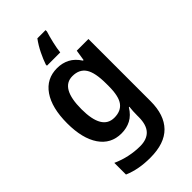

<svg xmlns="http://www.w3.org/2000/svg" viewBox="-300 -850 1175 1175"><g transform="rotate(-45 287.5 -263.0)"><path d="M239 -552Q284 -552 320.5 -533Q357 -514 384 -472H389L400 -542H501V-4Q501 115 440 177.5Q379 240 255 240Q204 240 160.5 232Q117 224 77 207V106Q121 126 168 136Q215 146 261 146Q320 146 350.5 113.5Q381 81 381 13V0Q381 -17 382 -37Q383 -57 385 -72H381Q354 -28 317.5 -9Q281 10 236 10Q145 10 94.5 -64Q44 -138 44 -269Q44 -403 95.5 -477.5Q147 -552 239 -552ZM271 -451Q167 -451 167 -268Q167 -89 273 -89Q330 -89 357.5 -126Q385 -163 385 -250V-271Q385 -368 357.5 -409.5Q330 -451 271 -451ZM354 -754Q344 -723 334 -680Q324 -637 321 -606H206V-616Q217 -649 237 -690Q257 -731 283 -766H354Z"/></g></svg>

Font: Noto Sans Gujarati SemiCondensed SemiBold
Style: Regular
Weight: 600
Width: 4
Designer: Jelle Bosma - Monotype Design Team, Universal Thirst
Foundry: Monotype Imaging Inc.
Version: Version 2.106; ttfautohint (v1.8.4.7-5d5b)